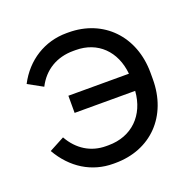

<svg xmlns="http://www.w3.org/2000/svg" viewBox="-100 -628 742 736"><g transform="rotate(-20 270.5 -260.0)"><path d="M250 6C396 6 495 -97 495 -247V-273C495 -423 394 -526 252 -526H244C155 -526 77 -478 34 -395L94 -362C124 -421 178 -453 245 -453H255C345 -453 407 -392 416 -298H169V-228H416C409 -131 344 -67 249 -67H239C178 -67 127 -98 95 -155L33 -122C80 -40 155 6 242 6Z"/></g></svg>

Font: Fixel Text Regular
Style: Regular
Weight: 400
Width: 4
Designer: AlfaBravo + MacPaw
Foundry: Kyrylo Tkachov, Marchela Mozhyna, Serhii Makarenko, Maria Weinstein, Zakhar Kryvoshyya
Version: Version 1.211